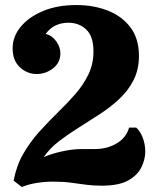

<svg xmlns="http://www.w3.org/2000/svg" viewBox="-20 -729 625 760"><path d="M66 11 34 -14Q45 -73 72 -120Q99 -167 135 -207Q171 -247 208.5 -283.5Q246 -320 278 -356.5Q310 -393 330 -434.5Q350 -476 350 -525Q350 -585 321.5 -612Q293 -639 251 -639Q193 -639 161 -595Q187 -588 203 -565Q219 -542 219 -518Q219 -481 190 -458.5Q161 -436 125 -436Q88 -436 59 -462.5Q30 -489 30 -538Q30 -584 61.5 -622.5Q93 -661 149.5 -685Q206 -709 282 -709Q351 -709 407 -687Q463 -665 496.5 -620.5Q530 -576 530 -508Q530 -454 509 -412.5Q488 -371 453.5 -338.5Q419 -306 377 -278.5Q335 -251 292.5 -224.5Q250 -198 213.5 -170Q177 -142 153 -107Q182 -120 224.5 -129.5Q267 -139 303 -139H356Q404 -139 442 -161.5Q480 -184 491 -224H519Q535 -210 545 -184Q555 -158 555 -129Q555 -98 539.5 -66.5Q524 -35 487 -14.5Q450 6 383 6Q348 6 319 2Q290 -2 260 -6Q230 -10 190 -10Q158 -10 126 -5Q94 0 67 11L68 10Z"/></svg>

Font: Calistoga
Style: Regular
Weight: 400
Designer: Yvonne Schuttler, Eben Sorkin
Foundry: www.sorkintype.com
Version: Version 1.010; ttfautohint (v1.8.4.7-5d5b)